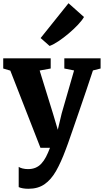

<svg xmlns="http://www.w3.org/2000/svg" viewBox="-21 -917 644 1191"><path d="M155.5 254Q136 254 120.8 251.2Q105.5 248.5 95 243.5V118Q102 123.5 118.2 127.8Q134.5 132 152.5 132Q179 132 199.2 123.5Q219.5 115 235.2 98.2Q251 81.5 264 56.8Q277 32 289 0H230L43 -479L-1 -492V-555H293.5V-492L225 -479.5L307.5 -213L337.5 -112L361.5 -213L438.5 -480L378 -492V-555H603V-492L555.5 -480Q537 -423.5 515 -358.5Q493 -293.5 471.2 -230.5Q449.5 -167.5 431.2 -114.5Q413 -61.5 400.8 -27.2Q388.5 7 386 12.5Q357.5 89.5 326.8 143.5Q296 197.5 255.2 225.8Q214.5 254 155.5 254ZM286 -632.5 231 -681 404 -897 500 -811.5Q487 -789 461 -761.8Q435 -734.5 403.5 -708Q372 -681.5 341.5 -661.2Q311 -641 288 -632.5Z"/></svg>

Font: Merriweather 20pt Black
Style: Regular
Weight: 900
Version: Version 2.100